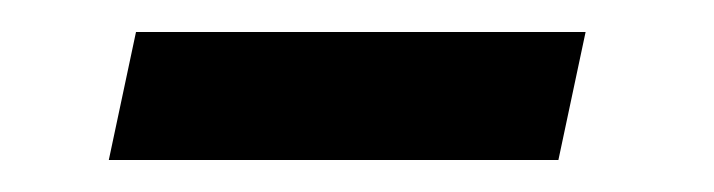

<svg xmlns="http://www.w3.org/2000/svg" viewBox="-20 -333 446 120"><path d="M48 -233 65 -313H346L329 -233Z"/></svg>

Font: Raleway Medium
Style: Italic
Weight: 500
Italic angle: -12°
Designer: Matt McInerney, Pablo Impallari, Rodrigo Fuenzalida
Foundry: Matt McInerney, Pablo Impallari, Rodrigo Fuenzalida
Version: Version 4.026